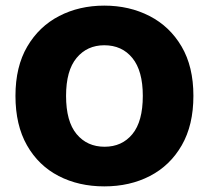

<svg xmlns="http://www.w3.org/2000/svg" viewBox="-20 -645 743 683"><path d="M668 -304Q668 -200 626.5 -128Q585 -56 513.5 -19Q442 18 351 18Q260 18 188.5 -19Q117 -56 76 -128Q35 -200 35 -304Q35 -408 77 -479.5Q119 -551 190.5 -588Q262 -625 351 -625Q440 -625 512 -588Q584 -551 626 -479.5Q668 -408 668 -304ZM488 -304Q488 -393 451 -438.5Q414 -484 351 -484Q290 -484 252.5 -439Q215 -394 215 -304Q215 -213 252.5 -168Q290 -123 352 -123Q414 -123 451 -168Q488 -213 488 -304Z"/></svg>

Font: Baloo Bhaijaan 2 ExtraBold
Style: Regular
Weight: 800
Designer: Sanskriti Dholi, Noopur Datye and Ek Type
Foundry: Ek Type
Version: Version 1.701